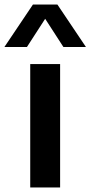

<svg xmlns="http://www.w3.org/2000/svg" viewBox="-62 -828 400 848"><path d="M71.5 0V-545H203.5V0ZM-42.5 -620.5 83.5 -808H191.5L317.5 -620.5H218L137.5 -745L57 -620.5Z"/></svg>

Font: Encode Sans Semi Expanded SemiBold
Style: Regular
Weight: 600
Width: 6
Designer: Multiple Designers
Foundry: Impallari Type
Version: Version 3.000; ttfautohint (v1.8.3) -l 8 -r 50 -G 200 -x 14 